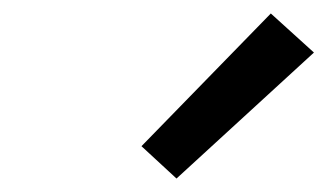

<svg xmlns="http://www.w3.org/2000/svg" viewBox="-20 -815 490 285"><path d="M242 -550 190 -598 382 -795 446 -737Z"/></svg>

Font: Iosevka Etoile Oblique
Style: Regular
Weight: 400
Italic angle: -9°
Designer: Belleve Invis
Foundry: Belleve Invis
Version: Version 15.5.2; ttfautohint (v1.8.4)